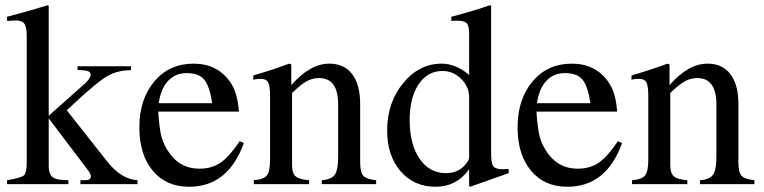

<svg xmlns="http://www.w3.org/2000/svg" viewBox="-20 -703 2915 733"><path d="M505 0H287V-15H306Q327 -15 327 -30Q327 -39 316 -53L166 -251V-67Q166 -41 178.5 -29Q191 -17 221 -16L241 -15V0H7V-15Q61 -24 71.5 -33.5Q82 -43 82 -82V-564Q82 -600 73 -612.5Q64 -625 39 -625Q33 -625 7 -623V-639L37 -647Q97 -663 162 -683L166 -681V-261L303 -383Q326 -404 326 -418Q326 -428 315.5 -431.5Q305 -435 276 -436V-450H480V-435Q430 -435 391.5 -413.5Q353 -392 264 -309L235 -282L388 -88Q442 -19 505 -15Z M895 -164 911 -157Q851 10 702 10Q614 10 563 -51.5Q512 -113 512 -217Q512 -324 569 -392Q626 -460 719 -460Q809 -460 858 -391Q887 -351 892 -277H584Q588 -214 596.5 -181Q605 -148 630 -114Q672 -59 741 -59Q790 -59 823.5 -83Q857 -107 895 -164ZM586 -309H790Q781 -372 760.5 -398Q740 -424 692 -424Q650 -424 622 -394.5Q594 -365 586 -309Z M1416 0H1208L1209 -15Q1246 -18 1258.5 -36.5Q1271 -55 1271 -105V-304Q1271 -405 1198 -405Q1173 -405 1151 -393Q1129 -381 1095 -348V-72Q1095 -42 1108.5 -30Q1122 -18 1160 -15V0H949V-15Q987 -18 999 -33.5Q1011 -49 1011 -94V-337Q1011 -374 1004 -388Q997 -402 976 -402Q956 -402 947 -398V-415Q1017 -435 1084 -460L1092 -457V-379H1093Q1164 -460 1237 -460Q1294 -460 1324.5 -420Q1355 -380 1355 -306V-85Q1355 -45 1367 -32Q1379 -19 1416 -15Z M1922 -42 1775 10 1771 7V-57Q1723 10 1643 10Q1560 10 1509 -49.5Q1458 -109 1458 -205Q1458 -311 1519 -385.5Q1580 -460 1666 -460Q1720 -460 1771 -417V-573Q1771 -604 1762 -614Q1753 -624 1725 -624Q1711 -624 1703 -623V-639Q1794 -663 1850 -683L1855 -681V-114Q1855 -79 1863.5 -68Q1872 -57 1899 -57Q1905 -57 1922 -58ZM1771 -102V-332Q1771 -372 1740.5 -402Q1710 -432 1669 -432Q1612 -432 1578 -381Q1544 -330 1544 -245Q1544 -153 1581.5 -97.5Q1619 -42 1682 -42Q1729 -42 1756 -74Q1771 -91 1771 -102Z M2339 -164 2355 -157Q2295 10 2146 10Q2058 10 2007 -51.5Q1956 -113 1956 -217Q1956 -324 2013 -392Q2070 -460 2163 -460Q2253 -460 2302 -391Q2331 -351 2336 -277H2028Q2032 -214 2040.5 -181Q2049 -148 2074 -114Q2116 -59 2185 -59Q2234 -59 2267.5 -83Q2301 -107 2339 -164ZM2030 -309H2234Q2225 -372 2204.5 -398Q2184 -424 2136 -424Q2094 -424 2066 -394.5Q2038 -365 2030 -309Z M2860 0H2652L2653 -15Q2690 -18 2702.5 -36.5Q2715 -55 2715 -105V-304Q2715 -405 2642 -405Q2617 -405 2595 -393Q2573 -381 2539 -348V-72Q2539 -42 2552.5 -30Q2566 -18 2604 -15V0H2393V-15Q2431 -18 2443 -33.5Q2455 -49 2455 -94V-337Q2455 -374 2448 -388Q2441 -402 2420 -402Q2400 -402 2391 -398V-415Q2461 -435 2528 -460L2536 -457V-379H2537Q2608 -460 2681 -460Q2738 -460 2768.5 -420Q2799 -380 2799 -306V-85Q2799 -45 2811 -32Q2823 -19 2860 -15Z"/></svg>

Font: STIX MathJax Main
Style: Regular
Weight: 400
Designer: MicroPress Inc., with final additions and corrections provided by Coen Hoffman, Elsevier (retired)
Version: Version 1.1.1